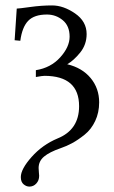

<svg xmlns="http://www.w3.org/2000/svg" viewBox="-20 -462 423 711"><path d="M88.9 229Q77.6 229 67.4 220.5Q57.1 211.9 57.1 193.8Q57.1 164.1 97.2 119.1Q137.2 74.2 192.9 50.8Q272.9 18.6 272.9 -68.8Q272.9 -180.7 145 -181.2Q137.2 -181.2 112.8 -176.8V-202.1Q168 -210.9 202.9 -249.5Q237.8 -288.1 237.8 -326.2Q237.8 -366.2 212.4 -387.2Q187 -408.2 153.8 -408.2Q106.9 -408.2 84.5 -385Q62 -361.8 55.2 -311L34.2 -313L42 -430.2Q49.8 -430.2 91.3 -436Q132.8 -441.9 172.9 -441.9Q214.8 -441.9 257.8 -412.4Q300.8 -382.8 300.8 -335.9Q300.8 -296.9 276.9 -267.3Q252.9 -237.8 229 -224.1Q284.2 -210.9 315.7 -172.9Q347.2 -134.8 347.2 -83Q347.2 -44.9 332.5 -13.9Q317.9 17.1 293.5 36.6Q269 56.2 248 67.6Q227.1 79.1 204.1 86.9Q163.1 101.1 143.1 117.9Q123 134.8 123 160.2Q123 167 124 176.5Q125 186 125 189Q125 206.1 114.5 217.5Q104 229 88.9 229Z"/></svg>

Font: Linux Libertine O
Style: Regular
Weight: 400
Designer: Philipp H. Poll
Foundry: Philipp H. Poll
Version: Version 5.3.0